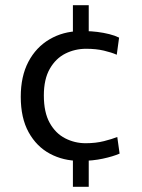

<svg xmlns="http://www.w3.org/2000/svg" viewBox="-20 -709 547 740"><path d="M261 -131 287 -89Q224 -89 172.5 -116.5Q121 -144 90.5 -199Q60 -254 60 -336Q60 -415 89.5 -471Q119 -527 171 -557.5Q223 -588 287 -589L261 -546V-689H322V-548L309 -589Q331 -589 355 -586Q379 -583 401 -577.5Q423 -572 439 -564L430 -498Q410 -507 380 -514Q350 -521 312 -521Q269 -521 232 -502.5Q195 -484 172 -444Q149 -404 149 -341Q149 -276 171.5 -235.5Q194 -195 231 -176Q268 -157 310 -157Q349 -157 380.5 -165Q412 -173 432 -181L441 -117Q416 -106 376.5 -97.5Q337 -89 292 -89L322 -130V11H261Z"/></svg>

Font: Murecho Thin
Style: Regular
Weight: 400
Version: Version 1.010